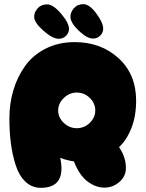

<svg xmlns="http://www.w3.org/2000/svg" viewBox="-20 -900 698 921"><path d="M176 1Q299 1 269 -143Q314 -125 363.5 -123.5Q413 -122 461 -139.5Q509 -157 547.5 -191Q586 -225 609.5 -283.5Q633 -342 633 -417Q633 -544 548.5 -621Q464 -698 338 -698Q260 -698 198.5 -666.5Q137 -635 100 -583Q63 -531 44 -467Q25 -403 25 -333Q25 -269 32 -214Q39 -159 55 -108.5Q71 -58 102 -28.5Q133 1 176 1ZM481 0Q521 0 552.5 -27Q584 -54 584 -95Q584 -158 533.5 -217.5Q483 -277 423 -277Q378 -277 350 -250Q322 -223 322 -181Q322 -150 344.5 -102.5Q367 -55 398 -31Q438 0 481 0ZM348 -285Q313 -285 286 -310.5Q259 -336 259 -370Q259 -404 286 -430Q313 -456 348 -456Q384 -456 410.5 -430.5Q437 -405 437 -370Q437 -336 410.5 -310.5Q384 -285 348 -285ZM262 -714Q232 -714 188.5 -752.5Q145 -791 144 -818Q143 -840 160 -859.5Q177 -879 206 -879Q235 -879 273 -834.5Q311 -790 311 -761Q311 -743 297 -728.5Q283 -714 262 -714ZM426 -715Q397 -715 358 -752.5Q319 -790 318 -818Q317 -840 334 -860Q351 -880 380 -880Q409 -880 442 -835.5Q475 -791 475 -762Q475 -744 461 -729.5Q447 -715 426 -715Z"/></svg>

Font: Cherry Bomb
Style: Regular
Weight: 400
Designer: satsuyako
Foundry: satsuyako
Version: Version 4.0